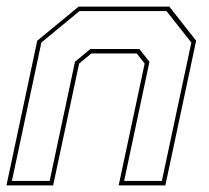

<svg xmlns="http://www.w3.org/2000/svg" viewBox="-22 -560 632 580"><path d="M-2.5 0 90.5 -437 215.5 -540H489.5L570.5 -437L477.5 0H336.5L415 -368L391 -398.5H254L217 -368L138.5 0ZM14 -13.5H128L204.5 -373.5L251 -412H399L429.5 -373.5L353 -13.5H467L556 -431.5L481 -526.5H218L103 -431.5Z"/></svg>

Font: Tourney Thin
Style: Italic
Weight: 100
Italic angle: -12°
Designer: Tyler Finck
Foundry: Etcetera Type Co
Version: Version 1.015